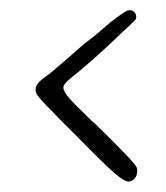

<svg xmlns="http://www.w3.org/2000/svg" viewBox="-20 -507 321 371"><path d="M245.1 -176.8Q245.1 -180.7 244.1 -183.6Q239.3 -194.3 163.1 -268.6Q160.2 -270.5 155.3 -275.4Q123 -306.6 112.8 -318.4Q102.5 -330.1 102.5 -337.9Q102.5 -344.7 117.2 -356.4Q159.2 -389.6 213.9 -442.4Q236.3 -462.9 236.3 -463.9Q243.2 -467.8 243.2 -474.6Q243.2 -479.5 239.7 -483.4Q236.3 -487.3 230.5 -487.3Q227.5 -487.3 223.6 -485.4Q203.1 -472.7 183.1 -455.1Q163.1 -437.5 152.3 -429.7Q140.6 -420.9 110.4 -394Q80.1 -367.2 67.4 -358.4Q48.8 -345.7 48.8 -334Q48.8 -331.1 49.8 -327.1Q50.8 -320.3 129.9 -242.2Q180.7 -190.4 200.2 -173.3Q219.7 -156.2 228.5 -156.2Q234.4 -156.2 239.7 -161.6Q245.1 -167 245.1 -176.8Z"/></svg>

Font: 辰宇落雁體 Thin Monospaced
Style: Regular
Weight: 100
Designer: Written by Liu, Wei-Chen; Created by Wang, Li-Yu.
Version: Version 1.000